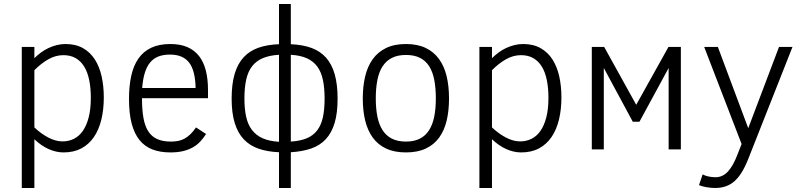

<svg xmlns="http://www.w3.org/2000/svg" viewBox="-20 -747 4010 960"><path d="M499 -259.8Q499 -199.7 486.8 -149.2Q474.6 -98.6 449.7 -62Q424.8 -25.4 387 -5.1Q349.1 15.1 297.9 15.1Q260.3 15.1 222.9 -1.7Q185.5 -18.6 151.9 -50.8V192.9H88.9V-512.2H151.9V-456.1Q167 -471.2 184.8 -484.4Q202.6 -497.6 222.4 -506.8Q242.2 -516.1 263.7 -521.5Q285.2 -526.9 307.1 -526.9Q358.9 -526.9 395.3 -506.1Q431.6 -485.4 454.6 -449.2Q477.5 -413.1 488.3 -364.5Q499 -315.9 499 -259.8ZM434.1 -257.8Q434.1 -307.1 426 -346.7Q418 -386.2 401.1 -413.8Q384.3 -441.4 358.4 -456.3Q332.5 -471.2 296.9 -471.2Q257.8 -471.2 221.4 -450.4Q185.1 -429.7 151.9 -396V-109.9Q185.5 -78.1 221.9 -59.1Q258.3 -40 293 -40Q323.2 -40 349.1 -52.7Q375 -65.4 393.8 -92Q412.6 -118.7 423.3 -159.7Q434.1 -200.7 434.1 -257.8Z M689.9 -255.9Q689.9 -199.7 697 -158.7Q704.1 -117.7 720.9 -91.1Q737.8 -64.5 765.6 -51.8Q793.5 -39.1 835 -39.1Q855.5 -39.1 872.6 -42.7Q889.6 -46.4 904.5 -54.9Q919.4 -63.5 933.1 -76.9Q946.8 -90.3 960 -109.9L1010.3 -77.1Q996.6 -55.2 980.2 -38.1Q963.9 -21 942.6 -9.3Q921.4 2.4 894.3 8.8Q867.2 15.1 832 15.1Q781.2 15.1 742.7 0.5Q704.1 -14.2 678 -46.1Q651.9 -78.1 638.4 -128.9Q625 -179.7 625 -252Q625 -316.9 636.2 -367.9Q647.5 -418.9 672.1 -454.3Q696.8 -489.7 736.1 -508.3Q775.4 -526.9 832 -526.9Q881.8 -526.9 917.5 -511.2Q953.1 -495.6 975.8 -466.1Q998.5 -436.5 1009.3 -393.8Q1020 -351.1 1020 -296.9V-255.9ZM958 -307.1Q956.5 -393.6 925.8 -433.8Q895 -474.1 830.1 -474.1Q796.4 -474.1 771.7 -464.4Q747.1 -454.6 730.2 -434.1Q713.4 -413.6 703.9 -382.1Q694.3 -350.6 690.9 -307.1Z M1375 192.9V14.2Q1317.4 11.7 1273.2 -3.4Q1229 -18.6 1199 -50.3Q1168.9 -82 1153.6 -132.1Q1138.2 -182.1 1138.2 -253.9Q1138.2 -326.7 1153.3 -377.7Q1168.5 -428.7 1198.5 -460.9Q1228.5 -493.2 1272.7 -508.5Q1316.9 -523.9 1375 -525.9V-727.1H1434.1V-525.9Q1493.7 -523.4 1537.6 -507.3Q1581.5 -491.2 1610.6 -458.3Q1639.6 -425.3 1653.8 -374.8Q1668 -324.2 1668 -253.9Q1668 -181.6 1653.1 -132.1Q1638.2 -82.5 1608.9 -51Q1579.6 -19.5 1535.6 -4.4Q1491.7 10.7 1434.1 14.2V192.9ZM1202.1 -253.9Q1202.1 -202.6 1210.7 -163.6Q1219.2 -124.5 1239.5 -97.7Q1259.8 -70.8 1292.7 -55.9Q1325.7 -41 1375 -38.1V-473.1Q1327.1 -470.2 1294.2 -456.3Q1261.2 -442.4 1240.7 -416Q1220.2 -389.6 1211.2 -349.6Q1202.1 -309.6 1202.1 -253.9ZM1603 -253.9Q1603 -306.6 1594.7 -346.7Q1586.4 -386.7 1566.7 -413.8Q1546.9 -440.9 1514.4 -455.6Q1481.9 -470.2 1434.1 -473.1V-39.1Q1481.4 -42 1513.9 -55.7Q1546.4 -69.3 1566.2 -95.5Q1585.9 -121.6 1594.5 -160.6Q1603 -199.7 1603 -253.9Z M2225.1 -254.9Q2225.1 -193.8 2213.4 -144.3Q2201.7 -94.7 2175.8 -59.1Q2149.9 -23.4 2108.9 -4.2Q2067.9 15.1 2009.8 15.1Q1951.7 15.1 1910.6 -4.2Q1869.6 -23.4 1843.8 -59.1Q1817.9 -94.7 1805.9 -144.3Q1793.9 -193.8 1793.9 -254.9Q1793.9 -314.5 1805.7 -364.5Q1817.4 -414.6 1843.3 -450.7Q1869.1 -486.8 1910.2 -506.8Q1951.2 -526.9 2009.8 -526.9Q2066.9 -526.9 2107.7 -507.6Q2148.4 -488.3 2174.6 -452.6Q2200.7 -417 2212.9 -366.9Q2225.1 -316.9 2225.1 -254.9ZM2159.2 -254.9Q2159.2 -306.6 2151.4 -347.2Q2143.6 -387.7 2126 -415.5Q2108.4 -443.4 2079.8 -457.8Q2051.3 -472.2 2009.8 -472.2Q1967.8 -472.2 1939 -457.3Q1910.2 -442.4 1892.3 -414.3Q1874.5 -386.2 1866.7 -345.9Q1858.9 -305.7 1858.9 -254.9Q1858.9 -204.1 1866.9 -164.1Q1875 -124 1892.8 -96.2Q1910.6 -68.4 1939.5 -53.7Q1968.3 -39.1 2009.8 -39.1Q2050.3 -39.1 2078.9 -53.5Q2107.4 -67.9 2125.2 -95.7Q2143.1 -123.5 2151.1 -163.6Q2159.2 -203.6 2159.2 -254.9Z M2787.1 -259.8Q2787.1 -199.7 2774.9 -149.2Q2762.7 -98.6 2737.8 -62Q2712.9 -25.4 2675 -5.1Q2637.2 15.1 2585.9 15.1Q2548.3 15.1 2511 -1.7Q2473.6 -18.6 2439.9 -50.8V192.9H2377V-512.2H2439.9V-456.1Q2455.1 -471.2 2472.9 -484.4Q2490.7 -497.6 2510.5 -506.8Q2530.3 -516.1 2551.8 -521.5Q2573.2 -526.9 2595.2 -526.9Q2647 -526.9 2683.3 -506.1Q2719.7 -485.4 2742.7 -449.2Q2765.6 -413.1 2776.4 -364.5Q2787.1 -315.9 2787.1 -259.8ZM2722.2 -257.8Q2722.2 -307.1 2714.1 -346.7Q2706.1 -386.2 2689.2 -413.8Q2672.4 -441.4 2646.5 -456.3Q2620.6 -471.2 2585 -471.2Q2545.9 -471.2 2509.5 -450.4Q2473.1 -429.7 2439.9 -396V-109.9Q2473.6 -78.1 2510 -59.1Q2546.4 -40 2581.1 -40Q2611.3 -40 2637.2 -52.7Q2663.1 -65.4 2681.9 -92Q2700.7 -118.7 2711.4 -159.7Q2722.2 -200.7 2722.2 -257.8Z M3384.3 0H3323.2V-407.2L3177.2 -138.2H3144L2999 -407.2V0H2939V-512.2H3001L3161.1 -223.1L3322.3 -512.2H3384.3Z M3493.2 125Q3505.4 131.8 3522.9 135.5Q3540.5 139.2 3557.1 139.2Q3593.8 139.2 3620.1 110.1Q3646.5 81.1 3668 23.9L3688 -26.9L3501 -512.2H3569.3L3721.2 -106L3875 -512.2H3942.4L3721.2 47.9Q3705.6 87.4 3688.2 115.2Q3670.9 143.1 3650.9 160.2Q3630.9 177.2 3607.4 185.1Q3584 192.9 3556.2 192.9Q3545.9 192.9 3534.4 191.9Q3522.9 190.9 3512 189Q3501 187 3491.5 184.3Q3481.9 181.6 3475.1 178.2Z"/></svg>

Font: Clear Sans Light
Style: Regular
Weight: 300
Foundry: Intel Corporation
Version: Version 1.00